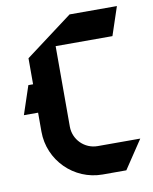

<svg xmlns="http://www.w3.org/2000/svg" viewBox="-79 -720 637 799"><g transform="rotate(-10 240.0 -320.0)"><path d="M270 -660 70 -510V-400H50L10 -280H70V-200C70 -78.6 168.6 20 290 20H390L470 -100H290C234.8 -100 190 -144.8 190 -200V-540H430L470 -660Z"/></g></svg>

Font: Abibas
Style: Medium
Weight: 500
Version: Version 0.3